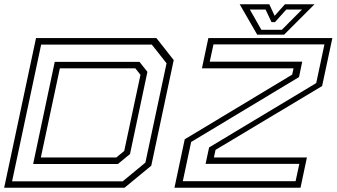

<svg xmlns="http://www.w3.org/2000/svg" viewBox="-24 -878 1575 898"><path d="M-4.5 0 144.5 -700H707.5L788.5 -597L683.5 -103L558.5 0ZM32.5 -30H550L656 -117.5L755 -582L686 -669.5H168.5ZM131 -111 232 -588.5H628.5L665.5 -542L584 -157.5L527.5 -111ZM167 -141.5H520L557 -172L633 -528L609 -558.5H256ZM792 0 840 -226.5 1342.5 -529 1349 -558.5H920.5L950.5 -700H1530.5L1482.5 -475.5L984 -177L976.5 -141.5H1411.5L1381.5 0ZM831 -30.5H1358.5L1376 -111.5H937.5L954 -188.5L1455 -489.5L1493.5 -670.5H974.5L957 -589.5H1389.5L1374.5 -517.5L870 -214ZM1179 -716 1097 -858H1235.5L1260.5 -804L1308.5 -858H1447L1305 -716ZM1198.5 -738.5H1294L1388.5 -833.5H1315L1262 -774.5H1246L1218 -833.5H1144.5Z"/></svg>

Font: Tourney Expanded Light
Style: Italic
Weight: 300
Width: 7
Italic angle: -12°
Designer: Tyler Finck
Foundry: Etcetera Type Co
Version: Version 1.010; ttfautohint (v1.8.3)